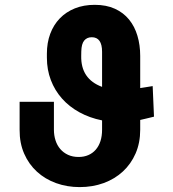

<svg xmlns="http://www.w3.org/2000/svg" viewBox="-20 -757 710 787"><path d="M60.4 -225.1V-339.8H201V-225.1Q201 -202.1 207.6 -181.6Q214.1 -161.2 227.1 -146.1Q240.1 -131 258.9 -122.3Q277.7 -113.6 302.2 -113.6Q324.2 -113.6 342 -121.3Q359.7 -128.9 372.3 -143.3Q384.9 -157.7 391.7 -178.4Q398.4 -199.2 398.4 -225.1V-263.5Q347.3 -273.8 305.6 -296.7Q263.8 -319.6 234.2 -353Q204.5 -386.4 188.4 -428.8Q172.2 -471.2 172.2 -520.6V-536.9Q172.2 -581.7 185.9 -618.4Q199.6 -655.2 225.1 -681.6Q250.7 -708.1 286.9 -722.7Q323.2 -737.2 368.3 -737.2Q415.8 -737.2 450.8 -721.2Q485.8 -705.3 508.9 -677Q532 -648.8 543.3 -610.4Q554.7 -572.1 554.7 -527.7V-396Q564.6 -397.4 577.2 -399.5Q589.8 -401.6 605.8 -404.1L611.2 -278.8Q593 -274.1 579.2 -271Q565.3 -267.8 554.7 -265.3V-225.1Q554.7 -171.5 535.9 -128.2Q517 -84.9 483.8 -54.2Q450.6 -23.4 405.2 -6.7Q359.7 9.9 306.5 9.9Q255 9.9 209.9 -6.4Q164.8 -22.7 131.4 -53.3Q98 -83.8 79 -127.3Q60 -170.8 60.4 -225.1ZM398.4 -400.9V-544.7Q398.4 -604.4 356.2 -604.4Q336.6 -604.4 325.3 -590.9Q313.9 -577.4 313.2 -546.2L312.9 -528.4Q310.7 -433.2 398.4 -400.9Z"/></svg>

Font: Inter P
Style: Bold
Weight: 700
Designer: Rasmus Andersson
Foundry: rsms
Version: Version 3.018;git-588b23468